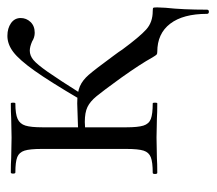

<svg xmlns="http://www.w3.org/2000/svg" viewBox="-52 -382 571 506"><g transform="rotate(-90 233.0 -129.5)"><path d="M31 -374Q28 -374 28 -380Q28 -386 31 -386Q55 -386 69 -385L123 -384L174 -385Q189 -386 213 -386Q215 -386 215 -380Q215 -374 213 -374Q185 -374 172 -368Q159 -362 154.5 -347.5Q150 -333 150 -303V-81Q150 -51 154.5 -36.5Q159 -22 172 -17Q185 -12 213 -12Q215 -12 215 -6Q215 0 213 0Q188 0 173 -1L123 -2L69 -1Q55 0 30 0Q27 0 27 -6Q27 -12 30 -12Q58 -12 71 -17Q84 -22 88.5 -36Q93 -50 93 -81V-305Q93 -336 88.5 -350Q84 -364 71.5 -369Q59 -374 31 -374ZM466 0 465 22Q460 67 460 131Q460 136 454.5 136Q449 136 449 131Q449 68 423 34Q397 0 349 0Q344 0 342 -1.5Q340 -3 334 -13Q317 -44 280 -96Q246 -143 232 -160Q218 -177 203.5 -184Q189 -191 164 -191Q156 -191 122 -189L121 -207L153 -209Q203 -211 213 -211Q242 -211 258 -204Q274 -197 288 -181Q302 -165 338 -116Q350 -100 355 -92Q389 -46 408 -29Q427 -12 456 -12Q464 -12 465 -10.5Q466 -9 466 0ZM391 -395Q411 -395 424.5 -385.5Q438 -376 438 -360Q438 -345 427.5 -334Q417 -323 399 -323Q387 -323 376 -330Q362 -336 352 -336Q339 -336 327.5 -326.5Q316 -317 296 -288.5Q276 -260 235 -195L224 -204Q271 -284 299.5 -324Q328 -364 348.5 -379.5Q369 -395 391 -395Z"/></g></svg>

Font: Cormorant Infant
Style: Regular
Weight: 400
Designer: Christian Thalmann (Catharsis Fonts)
Foundry: Catharsis Fonts
Version: Version 4.000